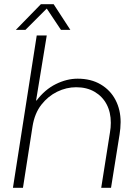

<svg xmlns="http://www.w3.org/2000/svg" viewBox="-20 -900 673 920"><path d="M42 0 156 -730H204L153 -419L155 -418Q195 -471 247.5 -497Q300 -523 352 -523Q416 -523 462.5 -495.5Q509 -468 533.5 -421Q558 -374 558 -315Q558 -301 556.5 -284.5Q555 -268 553 -256L512 0H465L507 -266Q509 -277 510 -289Q511 -301 511 -312Q511 -362 491 -400Q471 -438 433.5 -460Q396 -482 345 -482Q298 -482 254 -460.5Q210 -439 178 -398Q146 -357 136 -295L90 0ZM56 -757 176 -880H237L317 -757H272L204 -859L102 -757Z"/></svg>

Font: MuseoModerno ExtraLight
Style: Italic
Weight: 250
Italic angle: -9°
Designer: Pablo Cosgaya, Héctor Gatti, Marcela Romero, and the Authors of The MuseoModerno Project.
Foundry: Omnibus-Type Team
Version: Version 1.003